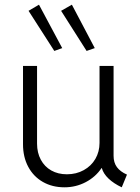

<svg xmlns="http://www.w3.org/2000/svg" viewBox="-20 -799 602 827"><path d="M79.1 -177.7V-515.1H139.6V-180.2Q139.6 -141.1 155.8 -111.1Q171.9 -81.1 200.9 -64.7Q230 -48.3 268.1 -48.3Q308.6 -48.3 340.8 -66.2Q373 -84 390.9 -114.7Q408.7 -145.5 408.7 -183.6V-515.1H469.2V-127.9Q469.2 -98.6 483.6 -79.1Q498 -59.6 526.9 -46.9L504.4 7.8Q470.2 -8.3 447.8 -29.5Q425.3 -50.8 418.5 -75.2H417.5Q391.6 -36.6 349.1 -14.4Q306.6 7.8 257.8 7.8Q205.1 7.8 164.6 -15.4Q124 -38.6 101.6 -80.6Q79.1 -122.6 79.1 -177.7ZM243.2 -752.4 289.6 -778.8 388.2 -591.8 353 -579.6ZM103 -752.4 147.9 -778.8 248 -591.8 213.9 -579.6Z"/></svg>

Font: Reddit Mono Light
Style: Regular
Weight: 300
Monospace: yes
Designer: Stephen Hutchings
Foundry: Reddit
Version: Version 1.011